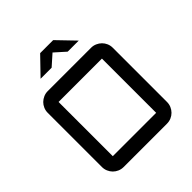

<svg xmlns="http://www.w3.org/2000/svg" viewBox="-236 -1081 1252 1252"><g transform="rotate(-45 390.0 -455.0)"><path d="M689.9 -100.1Q689.9 -79.6 682.1 -61.3Q674.3 -43 660.6 -29.3Q647 -15.6 628.7 -7.8Q610.4 0 589.8 0H189.9Q169.4 0 151.1 -7.8Q132.8 -15.6 119.1 -29.3Q105.5 -43 97.7 -61.3Q89.8 -79.6 89.8 -100.1V-600.1Q89.8 -620.6 97.7 -638.9Q105.5 -657.2 119.1 -670.7Q132.8 -684.1 151.1 -692.1Q169.4 -700.2 189.9 -700.2H589.8Q610.4 -700.2 628.7 -692.1Q647 -684.1 660.6 -670.7Q674.3 -657.2 682.1 -638.9Q689.9 -620.6 689.9 -600.1ZM189.9 -600.1V-100.1H589.8V-600.1ZM565.9 -790H463.9L390.1 -856L315.9 -790H213.9L330.1 -910.2H450.2Z"/></g></svg>

Font: Aldrich
Style: Regular
Weight: 400
Designer: Matthew Desmond
Foundry: Matthew Desmond
Version: Version 1.001 2011